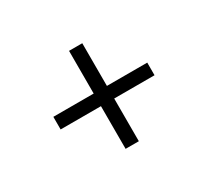

<svg xmlns="http://www.w3.org/2000/svg" viewBox="-90 -716 727 672"><g transform="rotate(-30 274.0 -380.0)"><path d="M247 -182V-354.5H84V-405.5H247V-578H300.5V-405.5H463.5V-354.5H300.5V-182Z"/></g></svg>

Font: Encode Sans SmExp Lt
Style: Regular
Weight: 300
Width: 6
Designer: Multiple Designers
Foundry: Impallari Type
Version: Version 3.002; ttfautohint (v1.8.3) -l 8 -r 50 -G 200 -x 14 